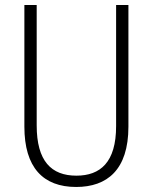

<svg xmlns="http://www.w3.org/2000/svg" viewBox="-20 -734 607 764"><path d="M491 -230V-714H442V-232C442 -88 379 -35 284 -35C184 -35 126 -93 126 -235V-714H77V-230C77 -68 151 10 283 10C406 10 491 -58 491 -230Z"/></svg>

Font: Noto Sans Armenian Condensed ExtraLight
Style: Regular
Weight: 200
Width: 3
Designer: Monotype Design Team
Foundry: Monotype Imaging Inc.
Version: Version 2.008